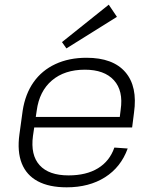

<svg xmlns="http://www.w3.org/2000/svg" viewBox="-20 -794 657 821"><path d="M265 7Q190 7 141.5 -19Q93 -45 73 -95.5Q53 -146 63 -219L77 -321Q88 -392 123.5 -442.5Q159 -493 217 -520Q275 -547 350 -547Q463 -547 516 -485.5Q569 -424 553 -312L545 -249H115L121 -294H503L490 -276L496 -325Q508 -406 467 -451Q426 -496 343 -496Q256 -496 202 -450Q148 -404 137 -321L121 -213Q110 -131 149.5 -87.5Q189 -44 273 -44Q349 -44 399 -74.5Q449 -105 469 -163L526 -159Q497 -79 429 -36Q361 7 265 7ZM480 -722 264 -587 245 -614 445 -774Z"/></svg>

Font: Pathway Extreme 28pt ExtraLight
Style: Italic
Weight: 250
Italic angle: -8°
Designer: Eduardo Rodriguez Tunni
Foundry: Eduardo Rodriguez Tunni
Version: Version 1.001;gftools[0.9.26]